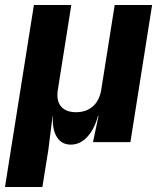

<svg xmlns="http://www.w3.org/2000/svg" viewBox="-26 -570 646 770"><path d="M-6 180 110 -550H260L206 -210Q199 -167 218.5 -143.5Q238 -120 279 -120Q320 -120 346.5 -143.5Q373 -167 380 -210L434 -550H584L497 0H347L369 -105H367Q352 -51 323.5 -20.5Q295 10 258 10Q221 10 202 -20.5Q183 -51 186 -105H185L168 30L144 180Z"/></svg>

Font: JetBrains Mono ExtraBold
Style: Italic
Weight: 800
Italic angle: -9°
Monospace: yes
Designer: Philipp Nurullin, Konstantin Bulenkov
Foundry: JetBrains
Version: Version 2.305; ttfautohint (v1.8.4.7-5d5b)